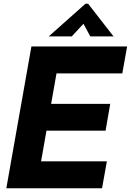

<svg xmlns="http://www.w3.org/2000/svg" viewBox="-20 -1013 704 1033"><path d="M529 0H14L149 -763H664L638 -618H284L255 -454H573L548 -310H230L201 -145H555ZM366 -817H242L440 -993H454L591 -817H466L429 -885Z"/></svg>

Font: Open Sauce One ExtraBold Italic
Style: Regular
Weight: 800
Italic angle: -10°
Designer: Alfredo Marco Pradil
Foundry: Creative Sauce Fz LLC
Version: Version 1.477